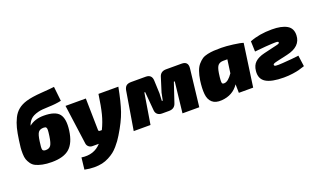

<svg xmlns="http://www.w3.org/2000/svg" viewBox="-91 -1278 3394 2042"><g transform="rotate(-20 1605.5 -257.0)"><path d="M584 -732 602 -568Q538 -554 456.5 -552Q375 -550 338 -540Q275 -524 247 -494Q221 -467 209 -429Q274 -482 375 -482Q505 -482 550 -425.5Q595 -369 577 -239Q559 -107 493 -47.5Q427 12 291 12Q231 12 186 2.5Q141 -7 111.5 -21.5Q82 -36 64 -62Q46 -88 37.5 -112.5Q29 -137 28 -176.5Q27 -216 30 -247Q33 -278 40 -326Q51 -405 64.5 -458.5Q78 -512 102.5 -562Q127 -612 166 -643.5Q205 -675 262 -692Q325 -711 437 -719Q549 -727 584 -732ZM359 -257Q366 -306 366 -325.5Q366 -345 359 -353.5Q352 -362 331 -362Q289 -362 271 -338Q253 -314 243 -241Q232 -169 237 -149.5Q242 -130 273 -130Q312 -130 330 -155.5Q348 -181 359 -257Z M1003 -500H1228Q1197 -337 1163 -237.5Q1129 -138 1051 -11Q1033 18 1017.5 40Q1002 62 976.5 91.5Q951 121 925.5 141Q900 161 863 180.5Q826 200 786.5 209Q747 218 695.5 218Q644 218 587 206L602 73Q740 94 825 0H753Q729 0 711.5 -15Q694 -30 691 -53L630 -500H860L867 -142Q867 -126 883 -126H905Q942 -201 963 -283.5Q984 -366 1003 -500Z M1768 -500H1944Q2018 -500 2011 -425L1962 0H1772L1811 -348H1801L1729 -133Q1711 -73 1647 -73H1567Q1534 -73 1514.5 -91Q1495 -109 1494 -141L1476 -348H1467L1410 0H1220L1290 -421Q1295 -463 1314 -481.5Q1333 -500 1372 -500H1537Q1606 -500 1609 -431L1615 -284Q1615 -265 1611 -199H1621Q1634 -269 1638 -283L1687 -439Q1703 -500 1768 -500Z M2410 0 2408 -97Q2341 3 2213 12Q2143 17 2105.5 -16.5Q2068 -50 2062 -113Q2056 -176 2068 -264Q2077 -322 2092 -364.5Q2107 -407 2130.5 -434Q2154 -461 2178 -477.5Q2202 -494 2240.5 -502Q2279 -510 2312 -512Q2345 -514 2397 -514Q2449 -514 2530 -503.5Q2611 -493 2640 -482L2572 0ZM2417 -377H2371Q2334 -377 2313 -356.5Q2292 -336 2282 -270Q2268 -175 2276 -159Q2281 -147 2303 -149Q2345 -152 2396 -226Z M2722 -354 2718 -471Q2825 -514 2969 -514Q3078 -514 3138 -479.5Q3198 -445 3195 -366Q3191 -240 3029 -204L2918 -179Q2882 -171 2871 -165.5Q2860 -160 2860 -152Q2860 -140 2878.5 -137Q2897 -134 2956 -138Q3077 -146 3140 -155L3157 -30Q3114 -16 3090 -9.5Q3066 -3 3018.5 4Q2971 11 2917 11Q2779 11 2715 -28.5Q2651 -68 2660 -156Q2666 -219 2703.5 -253Q2741 -287 2808 -303L2926 -331Q2932 -332 2941.5 -334.5Q2951 -337 2956 -338Q2961 -339 2968 -341Q2975 -343 2979 -344.5Q2983 -346 2986.5 -348.5Q2990 -351 2991 -353.5Q2992 -356 2992 -360Q2991 -369 2976 -370.5Q2961 -372 2920 -370Q2872 -369 2722 -354Z"/></g></svg>

Font: Exo 2.0 Black
Style: Italic
Weight: 900
Italic angle: -8°
Designer: Natanael Gama
Version: Version 1.001;PS 001.001;hotconv 1.0.70;makeotf.lib2.5.58329